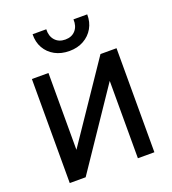

<svg xmlns="http://www.w3.org/2000/svg" viewBox="-168 -1089 1088 1214"><g transform="rotate(-20 376.0 -482.0)"><path d="M91 0V-700H202.5V-183L552.5 -700H660.5V0H549.5V-520.5L198 0ZM376 -785Q320.5 -785 278.5 -808Q236.5 -831 213.5 -871.5Q190.5 -912 192 -964.5H284Q282 -918.5 307.2 -890.2Q332.5 -862 376 -862Q419.5 -862 444.5 -890.2Q469.5 -918.5 467 -964.5H559.5Q560.5 -912.5 537.2 -872Q514 -831.5 472.2 -808.2Q430.5 -785 376 -785Z"/></g></svg>

Font: Geologica Cursive
Style: Regular
Weight: 400
Designer: Sindre Bremnes, Frode Helland
Foundry: Monokrom Skriftforlag AS
Version: Version 1.010;gftools[0.9.28]